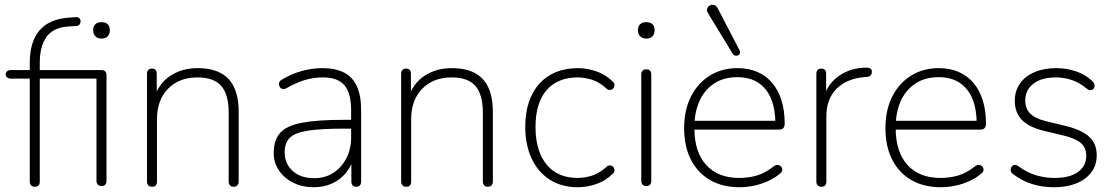

<svg xmlns="http://www.w3.org/2000/svg" viewBox="-20 -778 4682 806"><path d="M126 6Q116 6 110.5 0Q105 -6 105 -16V-448H26Q16 -448 10 -453Q4 -458 4 -466Q4 -474 10 -479Q16 -484 26 -484H115L105 -473V-515Q105 -602 145.5 -650Q186 -698 269 -704L298 -706Q306 -707 311 -703.5Q316 -700 317.5 -694.5Q319 -689 317.5 -683Q316 -677 312 -673Q308 -669 302 -669L268 -667Q204 -663 175.5 -623.5Q147 -584 147 -515V-470L139 -484H406Q416 -484 421.5 -478.5Q427 -473 427 -462V-19Q427 -9 422 -3Q417 3 406 3Q396 3 390.5 -3Q385 -9 385 -19V-448H147V-16Q147 6 126 6ZM406 -616Q390 -616 380.5 -625.5Q371 -635 371 -651Q371 -668 380.5 -676.5Q390 -685 406 -685Q423 -685 432 -676.5Q441 -668 441 -651Q441 -635 432 -625.5Q423 -616 406 -616Z M618 6Q608 6 602.5 0Q597 -6 597 -16V-468Q597 -479 602.5 -484.5Q608 -490 618 -490Q628 -490 633 -484.5Q638 -479 638 -468V-366H627Q647 -429 696 -460.5Q745 -492 809 -492Q867 -492 905.5 -472Q944 -452 963 -411Q982 -370 982 -308V-16Q982 -6 976.5 0Q971 6 961 6Q951 6 945.5 0Q940 -6 940 -16V-304Q940 -381 909 -417Q878 -453 809 -453Q732 -453 685.5 -405.5Q639 -358 639 -278V-16Q639 6 618 6Z M1296 8Q1249 8 1211 -11Q1173 -30 1151 -62.5Q1129 -95 1129 -135Q1129 -189 1155.5 -219.5Q1182 -250 1246.5 -262.5Q1311 -275 1424 -275H1465V-238H1426Q1327 -238 1272.5 -229.5Q1218 -221 1196.5 -199.5Q1175 -178 1175 -139Q1175 -91 1208.5 -60.5Q1242 -30 1299 -30Q1345 -30 1379.5 -52.5Q1414 -75 1434 -113.5Q1454 -152 1454 -201V-315Q1454 -387 1426 -420Q1398 -453 1336 -453Q1296 -453 1259.5 -442Q1223 -431 1183 -408Q1174 -403 1167.5 -404Q1161 -405 1157 -409.5Q1153 -414 1151.5 -420.5Q1150 -427 1152.5 -433Q1155 -439 1162 -443Q1203 -468 1247 -480Q1291 -492 1334 -492Q1389 -492 1425 -473Q1461 -454 1478.5 -415Q1496 -376 1496 -315V-16Q1496 -6 1491 0Q1486 6 1476 6Q1466 6 1460.5 0Q1455 -6 1455 -16V-121H1466Q1456 -81 1432 -52Q1408 -23 1373.5 -7.5Q1339 8 1296 8Z M1685 6Q1675 6 1669.5 0Q1664 -6 1664 -16V-468Q1664 -479 1669.5 -484.5Q1675 -490 1685 -490Q1695 -490 1700 -484.5Q1705 -479 1705 -468V-366H1694Q1714 -429 1763 -460.5Q1812 -492 1876 -492Q1934 -492 1972.5 -472Q2011 -452 2030 -411Q2049 -370 2049 -308V-16Q2049 -6 2043.5 0Q2038 6 2028 6Q2018 6 2012.5 0Q2007 -6 2007 -16V-304Q2007 -381 1976 -417Q1945 -453 1876 -453Q1799 -453 1752.5 -405.5Q1706 -358 1706 -278V-16Q1706 6 1685 6Z M2406 8Q2337 8 2287.5 -24Q2238 -56 2211.5 -113Q2185 -170 2185 -246Q2185 -303 2200 -348.5Q2215 -394 2243.5 -426Q2272 -458 2313 -475Q2354 -492 2406 -492Q2444 -492 2483.5 -478.5Q2523 -465 2554 -434Q2559 -429 2559.5 -423Q2560 -417 2557.5 -411.5Q2555 -406 2550 -403Q2545 -400 2538 -400.5Q2531 -401 2524 -408Q2495 -434 2464.5 -443.5Q2434 -453 2405 -453Q2362 -453 2329 -439Q2296 -425 2273.5 -398.5Q2251 -372 2239.5 -333.5Q2228 -295 2228 -245Q2228 -145 2274 -88Q2320 -31 2405 -31Q2434 -31 2464.5 -40.5Q2495 -50 2524 -76Q2531 -83 2538 -83.5Q2545 -84 2550 -81Q2555 -78 2557.5 -72.5Q2560 -67 2559.5 -61Q2559 -55 2554 -50Q2523 -19 2483.5 -5.5Q2444 8 2406 8Z M2693 3Q2683 3 2677.5 -3Q2672 -9 2672 -19V-465Q2672 -476 2677.5 -481.5Q2683 -487 2693 -487Q2703 -487 2708.5 -481.5Q2714 -476 2714 -465V-19Q2714 -9 2709 -3Q2704 3 2693 3ZM2693 -616Q2677 -616 2667.5 -625.5Q2658 -635 2658 -651Q2658 -668 2667.5 -676.5Q2677 -685 2693 -685Q2710 -685 2719 -676.5Q2728 -668 2728 -651Q2728 -635 2719 -625.5Q2710 -616 2693 -616Z M3085 8Q3013 8 2961 -22Q2909 -52 2880.5 -107.5Q2852 -163 2852 -240Q2852 -316 2880.5 -372.5Q2909 -429 2959.5 -460.5Q3010 -492 3076 -492Q3123 -492 3159.5 -476Q3196 -460 3221.5 -430Q3247 -400 3260.5 -357Q3274 -314 3274 -260Q3274 -247 3268.5 -240.5Q3263 -234 3252 -234H2879V-271H3252L3235 -259Q3235 -320 3217 -363.5Q3199 -407 3163.5 -430.5Q3128 -454 3075 -454Q3017 -454 2976.5 -426.5Q2936 -399 2915.5 -352Q2895 -305 2895 -245V-240Q2895 -140 2944.5 -85.5Q2994 -31 3083 -31Q3123 -31 3158 -41.5Q3193 -52 3227 -79Q3234 -85 3241.5 -85.5Q3249 -86 3254.5 -82.5Q3260 -79 3262.5 -73.5Q3265 -68 3263 -61Q3261 -54 3253 -48Q3222 -22 3177 -7Q3132 8 3085 8ZM3056 -552 2952 -723Q2947 -731 2948 -738.5Q2949 -746 2954 -751Q2959 -756 2966 -757.5Q2973 -759 2980.5 -756Q2988 -753 2993 -743L3084 -568Q3088 -560 3086 -554Q3084 -548 3078 -545.5Q3072 -543 3066 -544.5Q3060 -546 3056 -552Z M3428 6Q3418 6 3412.5 0Q3407 -6 3407 -16V-468Q3407 -479 3412.5 -484.5Q3418 -490 3428 -490Q3438 -490 3443 -484.5Q3448 -479 3448 -468V-371H3438Q3457 -430 3505.5 -462Q3554 -494 3618 -494Q3627 -494 3633.5 -490.5Q3640 -487 3640 -477Q3640 -467 3635 -461.5Q3630 -456 3618 -455L3606 -454Q3532 -447 3490.5 -404Q3449 -361 3449 -290V-16Q3449 -6 3444 0Q3439 6 3428 6Z M3930 8Q3858 8 3806 -22Q3754 -52 3725.5 -107.5Q3697 -163 3697 -240Q3697 -316 3725.5 -372.5Q3754 -429 3804.5 -460.5Q3855 -492 3921 -492Q3968 -492 4004.5 -476Q4041 -460 4066.5 -430Q4092 -400 4105.5 -357Q4119 -314 4119 -260Q4119 -247 4113.5 -240.5Q4108 -234 4097 -234H3724V-271H4097L4080 -259Q4080 -320 4062 -363.5Q4044 -407 4008.5 -430.5Q3973 -454 3920 -454Q3862 -454 3821.5 -426.5Q3781 -399 3760.5 -352Q3740 -305 3740 -245V-240Q3740 -140 3789.5 -85.5Q3839 -31 3928 -31Q3968 -31 4003 -41.5Q4038 -52 4072 -79Q4079 -85 4086.5 -85.5Q4094 -86 4099.5 -82.5Q4105 -79 4107.5 -73.5Q4110 -68 4108 -61Q4106 -54 4098 -48Q4067 -22 4022 -7Q3977 8 3930 8Z M4403 8Q4357 8 4314 -5Q4271 -18 4230 -49Q4225 -53 4223.5 -59Q4222 -65 4223.5 -71Q4225 -77 4229.5 -81.5Q4234 -86 4240.5 -86Q4247 -86 4254 -81Q4292 -53 4330 -42Q4368 -31 4406 -31Q4471 -31 4505.5 -56Q4540 -81 4540 -124Q4540 -158 4517.5 -177.5Q4495 -197 4445 -209L4362 -229Q4299 -244 4269.5 -275Q4240 -306 4240 -355Q4240 -396 4261.5 -427Q4283 -458 4322.5 -475Q4362 -492 4414 -492Q4458 -492 4498.5 -478Q4539 -464 4567 -436Q4573 -430 4574.5 -423.5Q4576 -417 4574 -411Q4572 -405 4567 -402Q4562 -399 4555.5 -399.5Q4549 -400 4542 -406Q4514 -430 4481 -441.5Q4448 -453 4413 -453Q4352 -453 4318 -426.5Q4284 -400 4284 -356Q4284 -322 4305 -301Q4326 -280 4372 -269L4455 -249Q4520 -233 4552 -204Q4584 -175 4584 -126Q4584 -65 4535 -28.5Q4486 8 4403 8Z"/></svg>

Font: Nunito ExtraLight
Style: Regular
Weight: 200
Designer: Vernon Adams
Foundry: Vernon Adams
Version: Version 3.602